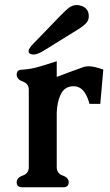

<svg xmlns="http://www.w3.org/2000/svg" viewBox="-20 -746 446 775"><path d="M209 -290.5V-71.3Q209 -45.9 233.2 -37.4Q257.3 -28.8 257.3 -10.3Q257.3 9.8 235.4 9.8H69.8Q47.4 9.8 47.4 -10.3Q47.4 -28.8 71.8 -37.4Q96.2 -45.9 96.2 -71.3V-383.8Q96.2 -408.2 71.8 -417Q47.4 -425.8 47.4 -444.8Q47.4 -464.8 69.3 -464.8Q99.6 -466.3 130.1 -474.6Q160.6 -482.9 209 -499V-435.5L259.8 -454.6Q297.4 -468.8 318.8 -476.1Q327.6 -478.5 338.4 -478.5Q358.9 -478.5 397 -465.3L384.8 -326.7H341.3Q322.3 -397.9 277.8 -397.9Q272.9 -397.9 268.6 -397.5Q238.8 -394 224.6 -364Q210.4 -334 209 -290.5ZM155.8 -541Q131.3 -525.9 114.7 -525.9Q110.8 -525.9 108.9 -526.9Q95.2 -528.3 95.2 -540Q95.2 -549.8 115.2 -570.3L173.8 -630.9Q185.5 -643.1 217.5 -676.3Q249.5 -709.5 262.7 -717.8Q275.9 -725.6 290 -725.6Q301.3 -725.6 313 -720.7Q338.4 -709.5 338.4 -680.2Q338.4 -663.6 326.7 -651.6Q314.9 -639.6 302.2 -631.8Z"/></svg>

Font: Caudex
Style: Bold
Weight: 700
Version: Version 1.01